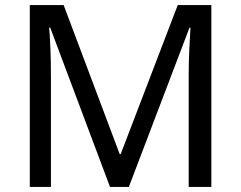

<svg xmlns="http://www.w3.org/2000/svg" viewBox="-20 -734 947 754"><path d="M412 0 177 -626H173Q176 -595 178 -542.5Q180 -490 180 -433V0H97V-714H230L450 -129H454L678 -714H810V0H721V-439Q721 -491 723.5 -542Q726 -593 728 -625H724L486 0Z"/></svg>

Font: Noto Sans Buhid
Style: Regular
Weight: 400
Designer: Monotype Design Team
Foundry: Monotype Imaging Inc.
Version: Version 2.001